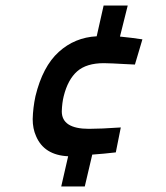

<svg xmlns="http://www.w3.org/2000/svg" viewBox="-20 -596 600 693"><path d="M286 77H201L226 -32Q139 -36 110 -105Q98 -132 98 -166Q99 -207 108 -249Q134 -356 192 -408.5Q250 -461 329 -465L354 -576H441L413 -464Q454 -460 494 -454L467 -363Q446 -364 426 -365Q406 -366 388 -367Q369 -368 355 -368Q292 -368 258.5 -338.5Q225 -309 210 -249Q204 -225 203 -194Q203 -131 301 -131Q343 -131 416 -136L398 -46Q356 -41 313 -38Z"/></svg>

Font: Storia Sans SemiBold
Style: Italic
Weight: 600
Italic angle: -13°
Designer: Campivisivi
Foundry: Accademia di Belle Arti di Urbino and students of MA course of Visual design
Version: Version 60.001;May 25, 2020;FontCreator 12.0.0.2522 64-bit